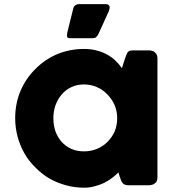

<svg xmlns="http://www.w3.org/2000/svg" viewBox="-20 -876 824 908"><path d="M724.6 -37.1Q724.6 -28.3 721.7 -20.5Q718.8 -12.7 711.9 -8.8Q706.1 -2.9 698.2 -2Q691.4 0 685.5 0Q652.3 0 586.9 0Q576.2 0 570.3 -2.9Q563.5 -5.9 559.6 -10.7Q555.7 -15.6 552.7 -22.5Q549.8 -30.3 546.9 -38.1Q544.9 -45.9 540 -60.5Q527.3 -47.9 509.8 -34.2Q492.2 -21.5 471.7 -10.7Q451.2 -1 427.7 4.9Q403.3 11.7 377.9 11.7Q332 11.7 291 0Q249 -11.7 212.9 -32.2Q176.8 -53.7 147.5 -84Q117.2 -113.3 95.7 -150.4Q75.2 -186.5 63.5 -228.5Q51.8 -271.5 51.8 -317.4Q51.8 -386.7 77.1 -446.3Q102.5 -505.9 147.5 -549.8Q191.4 -594.7 251 -620.1Q309.6 -644.5 377.9 -644.5Q409.2 -644.5 435.5 -637.7Q462.9 -630.9 484.4 -619.1Q506.8 -607.4 525.4 -589.8Q543 -573.2 556.6 -553.7Q561.5 -569.3 571.3 -599.6Q576.2 -612.3 579.1 -620.1Q582 -627.9 585.9 -630.9Q589.8 -634.8 595.7 -636.7Q600.6 -637.7 611.3 -637.7Q635.7 -637.7 685.5 -637.7Q691.4 -637.7 698.2 -635.7Q706.1 -634.8 711.9 -628.9Q718.8 -623 721.7 -616.2Q724.6 -609.4 724.6 -600.6Q724.6 -413.1 724.6 -37.1ZM232.4 -317.4Q232.4 -284.2 242.2 -254.9Q252.9 -226.6 271.5 -205.1Q290 -184.6 317.4 -171.9Q343.8 -160.2 377 -160.2Q410.2 -160.2 438.5 -171.9Q467.8 -184.6 488.3 -205.1Q509.8 -226.6 522.5 -254.9Q534.2 -284.2 534.2 -317.4Q534.2 -348.6 522.5 -377.9Q509.8 -407.2 488.3 -428.7Q467.8 -451.2 438.5 -463.9Q410.2 -476.6 377 -476.6Q343.8 -476.6 317.4 -463.9Q290 -451.2 271.5 -428.7Q252.9 -407.2 242.2 -377.9Q232.4 -348.6 232.4 -317.4ZM326.2 -835Q329.1 -846.7 336.9 -851.6Q344.7 -856.4 352.5 -856.4Q396.5 -856.4 482.4 -856.4Q489.3 -856.4 493.2 -852.5Q497.1 -849.6 498 -845.7Q499 -840.8 498 -835Q497.1 -829.1 495.1 -824.2Q478.5 -788.1 446.3 -716.8Q440.4 -705.1 434.6 -700.2Q428.7 -695.3 418.9 -695.3Q382.8 -695.3 309.6 -695.3Q301.8 -695.3 298.8 -699.2Q296.9 -703.1 296.9 -709Q296.9 -714.8 297.9 -720.7Q299.8 -727.5 300.8 -732.4Q309.6 -766.6 326.2 -835Z"/></svg>

Font: Cocogoose
Style: Regular
Weight: 400
Designer: Cosimo Lorenzo Pancini
Version: Version 1.000